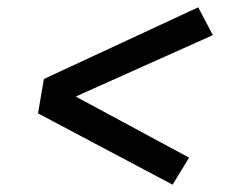

<svg xmlns="http://www.w3.org/2000/svg" viewBox="-20 -603 640 525"><path d="M452 -98 84 -293 100 -387 522 -583 562 -507 187 -339 497 -172Z"/></svg>

Font: Iosevka Curly Slab MdExObl
Style: Regular
Weight: 500
Width: 7
Italic angle: -9°
Monospace: yes
Designer: Belleve Invis
Foundry: Belleve Invis
Version: Version 11.1.0; ttfautohint (v1.8.3)